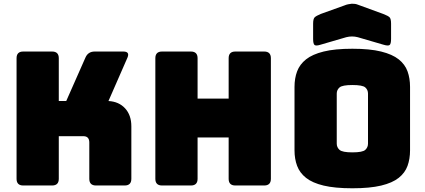

<svg xmlns="http://www.w3.org/2000/svg" viewBox="-20 -997 2282 1032"><path d="M260 0H105Q69 0 69 -36V-684Q69 -720 105 -720H260Q296 -720 296 -684V-454H336L439 -687Q453 -720 489 -720H643Q679 -720 665 -687L563 -454Q619 -451 652.5 -414.5Q686 -378 686 -318V-36Q686 0 650 0H496Q460 0 460 -36V-231Q460 -265 428 -265H296V-36Q296 0 260 0Z M1006 0H851Q815 0 815 -36V-684Q815 -720 851 -720H1006Q1042 -720 1042 -684V-467H1209V-684Q1209 -720 1245 -720H1400Q1436 -720 1436 -684V-36Q1436 0 1400 0H1245Q1209 0 1209 -36V-258H1042V-36Q1042 0 1006 0Z M2184 -189Q2184 -143 2170.5 -105.5Q2157 -68 2123 -41Q2089 -14 2028.5 0.5Q1968 15 1874 15Q1780 15 1719.5 0.5Q1659 -14 1625 -41Q1591 -68 1577 -105.5Q1563 -143 1563 -189V-530Q1563 -576 1577 -613.5Q1591 -651 1625 -678Q1659 -705 1719.5 -720Q1780 -735 1874 -735Q1968 -735 2028.5 -720Q2089 -705 2123 -678Q2157 -651 2170.5 -613.5Q2184 -576 2184 -530ZM1790 -225Q1790 -205 1805 -191.5Q1820 -178 1874 -178Q1929 -178 1943.5 -191.5Q1958 -205 1958 -225V-494Q1958 -514 1943.5 -527Q1929 -540 1874 -540Q1820 -540 1805 -527Q1790 -514 1790 -494ZM1841 -797 1704 -757Q1679 -749 1671 -755Q1663 -761 1663 -788V-869Q1663 -896 1671.5 -904Q1680 -912 1704 -922L1832 -968Q1841 -972 1851.5 -974Q1862 -976 1871 -977Q1880 -977 1888 -976Q1896 -975 1903 -972L2040 -922Q2066 -912 2074 -904Q2082 -896 2082 -869V-788Q2082 -761 2074 -755Q2066 -749 2040 -757L1903 -797Q1872 -805 1841 -797Z"/></svg>

Font: Bungee Tint
Style: Regular
Weight: 400
Designer: David Jonathan Ross
Foundry: David Jonathan Ross
Version: Version 2.001